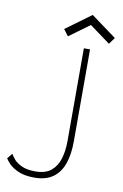

<svg xmlns="http://www.w3.org/2000/svg" viewBox="-96 -883 607 949"><g transform="rotate(10 207.5 -409.0)"><path d="M307 -198.5Q307 -134 290.8 -86.8Q274.5 -39.5 238.8 -13.8Q203 12 145 12Q96 12 64.8 -2Q33.5 -16 17.2 -33.2Q1 -50.5 -3 -59L18.5 -85Q23.5 -75.5 36.5 -59.8Q49.5 -44 75.8 -31.5Q102 -19 145 -19Q196.5 -19 225 -43.5Q253.5 -68 264.8 -107.8Q276 -147.5 276 -193V-660H307ZM188 -704.5 163.5 -737 290.5 -830 418 -736.5 394 -703.5 290.5 -779.5Z"/></g></svg>

Font: League Spartan Thin
Style: Regular
Weight: 100
Foundry: The League of Moveable Type
Version: Version 2.002